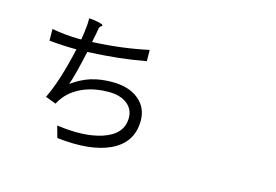

<svg xmlns="http://www.w3.org/2000/svg" viewBox="-98 -956 1697 1180"><g transform="rotate(15 750.0 -365.5)"><path d="M337.9 11.7 317.4 -62.5Q488.3 -38.1 602.5 -74.2Q730.5 -115.2 730.5 -221.7Q730.5 -275.4 689.5 -308.6Q646.5 -343.8 569.3 -343.8Q486.3 -343.8 417 -316.4Q344.7 -287.1 300.8 -233.4Q284.2 -211.9 272.5 -189.5L205.1 -214.8Q261.7 -329.1 310.5 -544.9H309.6Q231.4 -544.9 136.7 -553.7L135.7 -627.9Q226.6 -611.3 308.6 -611.3H323.2Q327.1 -630.9 331.1 -662.1Q332 -669.9 332 -672.9Q337.9 -711.9 336.9 -750Q369.1 -748 398.4 -741.2Q427.7 -734.4 426.8 -728.5Q425.8 -723.6 419.9 -720.7Q412.1 -716.8 409.2 -706.1Q408.2 -698.2 405.3 -684.6Q403.3 -672.9 402.3 -667Q401.4 -661.1 398.4 -648.4Q394.5 -626 391.6 -613.3Q579.1 -622.1 746.1 -658.2L747.1 -586.9Q583 -555.7 378.9 -546.9Q344.7 -389.6 322.3 -328.1Q381.8 -371.1 441.4 -389.6Q501 -408.2 576.2 -408.2Q683.6 -408.2 745.1 -356.4Q805.7 -306.6 805.7 -223.6Q805.7 -83 674.8 -21.5Q550.8 36.1 337.9 11.7Z"/></g></svg>

Font: Bpmf GenSeki Gothic R
Style: R
Weight: 400
Foundry: But Ko
Version: Version 1.320